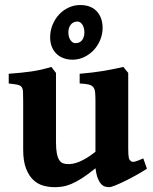

<svg xmlns="http://www.w3.org/2000/svg" viewBox="-20 -738 614 772"><path d="M570.8 -59.6Q552.7 -47.9 529.3 -34.7Q505.9 -21.5 483.4 -10.5Q460.9 0.5 443.4 7.6Q425.8 14.6 419.9 14.6Q411.1 14.6 402.6 12.2Q394 9.8 386.5 1.7Q378.9 -6.3 373 -21.5Q367.2 -36.6 363.8 -61.5Q333.5 -36.6 309.8 -21.5Q286.1 -6.3 266.6 1.7Q247.1 9.8 231 12.2Q214.8 14.6 199.2 14.6Q176.3 14.6 153.8 8.3Q131.3 2 113.5 -14.9Q95.7 -31.7 84.5 -61Q73.2 -90.3 73.2 -136.2V-332.5Q73.2 -356 72.5 -368.9Q71.8 -381.8 66.7 -388.4Q61.5 -395 49.6 -397.5Q37.6 -399.9 15.1 -402.3V-441.4Q42 -443.4 64 -445.6Q85.9 -447.8 106 -450.7Q126 -453.6 145.5 -458Q165 -462.4 186.5 -468.8L205.1 -444.8V-168Q205.1 -139.2 208.5 -121.6Q211.9 -104 218.3 -94.2Q224.6 -84.5 233.9 -81.3Q243.2 -78.1 255.4 -78.1Q263.7 -78.1 274.4 -80.1Q285.2 -82 298.3 -87.4Q311.5 -92.8 327.9 -102.5Q344.2 -112.3 363.8 -127.9V-332.5Q363.8 -354.5 362.3 -367.7Q360.8 -380.9 354.5 -388.2Q348.1 -395.5 335.4 -398.4Q322.8 -401.4 300.3 -402.3V-441.4Q354 -445.8 396 -452.9Q438 -460 476.1 -468.8L495.6 -444.8V-143.6Q495.6 -128.4 496.1 -119.1Q496.6 -109.9 497.8 -104Q499 -98.1 501.2 -95.2Q503.4 -92.3 506.8 -89.8Q509.8 -87.9 513.2 -87.4Q516.6 -86.9 522 -88.1Q527.3 -89.4 535.4 -92.5Q543.5 -95.7 556.2 -101.1ZM319.3 -606.9Q319.3 -618.7 316.7 -627Q314 -635.3 309.8 -640.9Q305.7 -646.5 301 -648.9Q296.4 -651.4 292 -651.4Q281.7 -651.4 274.7 -647.5Q267.6 -643.6 263.2 -637.2Q258.8 -630.9 256.8 -623Q254.9 -615.2 254.9 -607.9Q254.9 -596.7 257.6 -588.6Q260.3 -580.6 264.4 -575.2Q268.6 -569.8 273.2 -567.1Q277.8 -564.5 282.2 -564.5Q301.8 -564.5 310.5 -577.1Q319.3 -589.8 319.3 -606.9ZM392.6 -627Q392.6 -600.6 382.8 -577.1Q373 -553.7 356.4 -536.1Q339.8 -518.6 317.9 -508.3Q295.9 -498 272 -498Q252 -498 235.4 -504.2Q218.8 -510.3 206.8 -522Q194.8 -533.7 188.2 -550.3Q181.6 -566.9 181.6 -587.9Q181.6 -614.7 191.4 -638.4Q201.2 -662.1 217.5 -679.7Q233.9 -697.3 255.9 -707.5Q277.8 -717.8 302.2 -717.8Q345.2 -717.8 368.7 -692.9Q392.1 -668 392.6 -627Z"/></svg>

Font: Gentium Book Basic
Style: Bold
Weight: 700
Designer: J. Victor Gaultney and Annie Olsen
Foundry: SIL International
Version: Version 1.102; 2013; Maintenance release